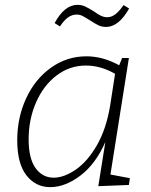

<svg xmlns="http://www.w3.org/2000/svg" viewBox="-20 -764 622 791"><path d="M435 -45 515 -30 511 -2 385 3 414 -179Q374 -88 311 -40.5Q248 7 187 7Q127 7 89 -41.5Q51 -90 51 -186Q51 -280 88 -359.5Q125 -439 190.5 -485.5Q256 -532 336 -532Q404 -532 471 -495L483 -525H511ZM434 -330 454 -460Q395 -494 334 -494Q267 -494 213 -453Q159 -412 128.5 -342Q98 -272 98 -190Q98 -111 126.5 -71.5Q155 -32 201 -32Q244 -32 292.5 -65.5Q341 -99 379.5 -166Q418 -233 434 -330ZM351 -680Q332 -692 320.5 -698Q309 -704 296 -704Q277 -704 260.5 -692.5Q244 -681 227 -655L205 -669Q246 -744 299 -744Q317 -744 331.5 -737Q346 -730 367 -717Q383 -705 396 -699Q409 -693 422 -693Q439 -693 455 -705Q471 -717 489 -743L512 -729Q469 -653 417 -653Q399 -653 385 -660Q371 -667 351 -680Z"/></svg>

Font: Bitter Pro Light
Style: Italic
Weight: 300
Italic angle: -9°
Designer: Sol Matas, and Bitter project Authors
Foundry: Sol Matas
Version: Version 1.010